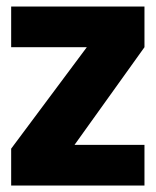

<svg xmlns="http://www.w3.org/2000/svg" viewBox="-20 -575 484 595"><path d="M14.6 0Q118.2 0 427.7 0Q427.7 -31.2 427.7 -126Q374 -126 210.9 -126Q265.6 -202.1 427.7 -428.7Q427.7 -460.9 427.7 -554.7Q325.2 -554.7 14.6 -554.7Q14.6 -546.9 14.6 -523.4Q14.6 -500 14.6 -428.7Q73.2 -428.7 249 -428.7Q190.4 -350.6 14.6 -114.3Q14.6 -85.9 14.6 0Z"/></svg>

Font: Avakin
Style: Bold
Weight: 700
Designer: Herb Lubalin, Tom Carnase, Ed Benguiat, Adobe Type Staff
Version: Version 1.0